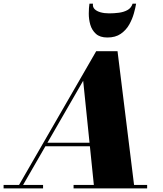

<svg xmlns="http://www.w3.org/2000/svg" viewBox="-70 -1050 910 1070"><path d="M25 0 466 -764.5H585L679.5 0H455L393.5 -600L47.5 0ZM-50 0V-19.5H170V0ZM340 0V-19.5H750V0ZM183 -235V-254.5H510V-235ZM528.5 -841Q487 -841 464.5 -861.5Q442 -882 433.2 -912.5Q424.5 -943 424.8 -975Q425 -1007 428.5 -1029.5H448Q445.5 -1011 457.2 -999.2Q469 -987.5 490.2 -981.5Q511.5 -975.5 538.5 -975.5Q565.5 -975.5 592.5 -979Q619.5 -982.5 640.2 -993.8Q661 -1005 669 -1029.5H688.5Q685 -1007 676 -975Q667 -943 649.8 -912.5Q632.5 -882 603 -861.5Q573.5 -841 528.5 -841Z"/></svg>

Font: Bodoni Moda 11pt Black
Style: Italic
Weight: 900
Italic angle: -13°
Designer: Owen Earl
Foundry: indestructible type
Version: Version 2.004